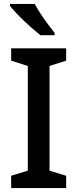

<svg xmlns="http://www.w3.org/2000/svg" viewBox="-20 -961 396 981"><path d="M318 0H37V-63L122 -89V-624L37 -651V-714H318V-651L233 -624V-89L318 -63ZM157 -941Q169 -919 187 -891.5Q205 -864 224.5 -838Q244 -812 259 -793V-781H187Q169 -795 146.5 -814.5Q124 -834 101.5 -855.5Q79 -877 60.5 -897Q42 -917 31 -931V-941Z"/></svg>

Font: Noto Sans Javanese Medium
Style: Regular
Weight: 500
Version: Version 2.004